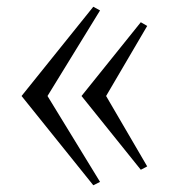

<svg xmlns="http://www.w3.org/2000/svg" viewBox="-20 -546 517 570"><path d="M257 -526 44 -261 257 4 277 -6 121 -261 277 -515ZM398 -480 222 -261 398 -42 417 -52 295 -261 417 -469Z"/></svg>

Font: Sprat Extended Medium
Style: Regular
Weight: 500
Width: 9
Designer: Ethan Nakache
Foundry: Collletttivo
Version: Version 2.000;Glyphs 3.2 (3217)